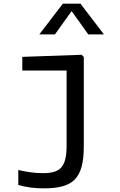

<svg xmlns="http://www.w3.org/2000/svg" viewBox="-20 -826 660 1055"><path d="M440.5 -24.5V-513L428.5 -525L102.5 -513.5V-438.5H346V-27C346 92.5 311 125.5 215.5 125.5C169 125.5 125.5 118.5 80.5 108V190.5C124.5 203 170 209 218.5 209C380.5 209 440.5 158.5 440.5 -24.5ZM196 -637H282L373.5 -765L465 -637H551L422 -806H325.5Z"/></svg>

Font: Monaspace Neon
Style: Regular
Weight: 400
Designer: Riley Cran & the Lettermatic Team
Foundry: Lettermatic
Version: Version 1.200 (Monaspace Neon)